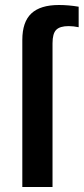

<svg xmlns="http://www.w3.org/2000/svg" viewBox="-20 -744 333 764"><path d="M189 -571.8V0H68.8V-585Q68.8 -656.7 104.7 -690.4Q140.6 -724.1 214.4 -724.1Q252.9 -724.1 293 -717.3V-635.7Q272 -640.1 252.9 -640.1Q218.3 -640.1 203.6 -625.2Q189 -610.4 189 -571.8Z"/></svg>

Font: Arimo SemiBold
Style: Regular
Weight: 600
Designer: Steve Matteson
Foundry: Monotype Imaging Inc.
Version: Version 1.33